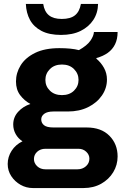

<svg xmlns="http://www.w3.org/2000/svg" viewBox="-20 -765 624 973"><path d="M147 188Q113 188 84 171.5Q55 155 37 127.5Q19 100 19 66Q19 30 39 -1Q59 -32 94 -49Q72 -63 59.5 -85.5Q47 -108 47 -134Q47 -171 72 -198.5Q97 -226 134 -238Q103 -255 82 -283Q61 -311 61 -352Q61 -396 85 -434.5Q109 -473 158 -497Q207 -521 281 -521Q311 -521 336 -518.5Q361 -516 380 -511Q421 -534 438 -558.5Q455 -583 456 -603H576Q576 -567 563 -540.5Q550 -514 526 -497Q502 -480 469 -471L468 -468Q492 -448 507 -421Q522 -394 522 -362Q522 -318 496.5 -281Q471 -244 426.5 -222Q382 -200 324 -200H251Q220 -200 204.5 -188.5Q189 -177 189 -160Q189 -142 203 -130.5Q217 -119 251 -119H419Q493 -119 534.5 -77Q576 -35 576 28Q576 71 554 107.5Q532 144 493 166Q454 188 403 188ZM210 93H373Q398 93 415.5 77.5Q433 62 433 39Q433 19 417 4Q401 -11 378 -11H210Q185 -11 168.5 4Q152 19 152 41Q152 62 168.5 77.5Q185 93 210 93ZM294 -283Q332 -283 355 -305.5Q378 -328 378 -360Q378 -392 355 -415Q332 -438 294 -438Q256 -438 233 -415Q210 -392 210 -360Q210 -328 233 -305.5Q256 -283 294 -283ZM289 -588Q229 -588 190 -608.5Q151 -629 132 -664Q113 -699 111 -745H199Q205 -706 228 -687.5Q251 -669 293 -669Q337 -669 360 -687.5Q383 -706 390 -745H477Q476 -699 453 -664Q430 -629 389 -608.5Q348 -588 289 -588Z"/></svg>

Font: Chivo Medium
Style: Bold
Weight: 700
Version: Version 2.002